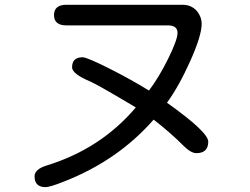

<svg xmlns="http://www.w3.org/2000/svg" viewBox="-20 -724 1040 800"><path d="M719.7 -586.9Q719.7 -618.2 679.7 -618.2H256.8Q205.1 -618.2 205.1 -661.1Q205.1 -704.1 256.8 -704.1H741.2Q777.3 -704.1 800.8 -677.7Q820.3 -653.3 820.3 -625Q820.3 -576.2 773.4 -471.2Q726.6 -366.2 675.8 -295.9Q847.7 -173.8 847.7 -133.8Q847.7 -85.9 797.9 -85.9Q775.4 -85.9 744.1 -117.2Q688.5 -172.9 620.1 -225.6Q471.7 -55.7 247.1 32.2Q188.5 55.7 169.9 55.7Q124 55.7 124 10.7Q124 -19.5 176.8 -35.2Q400.4 -104.5 545.9 -276.4Q388.7 -370.1 357.4 -383.8Q280.3 -416 280.3 -443.4Q280.3 -485.4 324.2 -485.4Q341.8 -485.4 431.6 -440.4Q521.5 -395.5 600.6 -346.7Q641.6 -400.4 680.7 -479.5Q719.7 -558.6 719.7 -586.9Z"/></svg>

Font: FakePearl
Style: Regular
Weight: 400
Version: Version 1.2